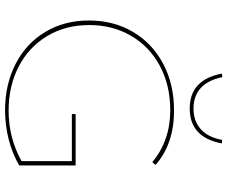

<svg xmlns="http://www.w3.org/2000/svg" viewBox="-90 -804 899 759"><g transform="rotate(90 359.5 -424.5)"><path d="M271 -852 285 -854Q296 -798 327.5 -769Q359 -740 409 -740Q459 -740 491 -769Q523 -798 533 -853L547 -852Q523 -725 409 -725Q295 -725 271 -852ZM634 -274V-51Q588 -24 531.5 -9.5Q475 5 416 5Q314 5 233 -36.5Q152 -78 106.5 -153.5Q61 -229 61 -327Q61 -424 106 -500.5Q151 -577 232 -620Q313 -663 417 -663Q549 -663 632 -590L621 -577Q536 -648 416 -648Q317 -648 240.5 -607Q164 -566 121.5 -493Q79 -420 79 -328Q79 -234 122.5 -161.5Q166 -89 243 -49Q320 -9 418 -9Q524 -9 617 -60V-259H431V-274Z"/></g></svg>

Font: Ysabeau Infant Thin
Style: Regular
Weight: 200
Designer: Christian Thalmann (Catharsis Fonts)
Version: Version 0.003